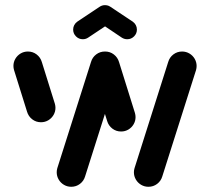

<svg xmlns="http://www.w3.org/2000/svg" viewBox="-20 -716 805 736"><path d="M493.3 -55.6Q493.3 -63.3 495.6 -71.1L624.8 -478.5Q630 -496.3 644.6 -507.4Q659.3 -518.5 678.1 -518.5Q693.3 -518.5 706.1 -510.9Q718.9 -503.3 726.3 -490.6Q733.7 -477.8 733.7 -463Q733.7 -455.2 731.5 -447.4L602.2 -40Q597 -22.2 582.4 -11.1Q567.8 0 548.9 0Q533.7 0 520.9 -7.6Q508.1 -15.2 500.7 -28Q493.3 -40.7 493.3 -55.6ZM83.7 -287.8 33.7 -447.8Q31.5 -455.6 31.5 -463.3Q31.5 -478.1 38.9 -490.7Q46.3 -503.3 58.9 -510.9Q71.5 -518.5 87 -518.5Q105.9 -518.5 120.6 -507.2Q135.2 -495.9 140.4 -478.1L190.4 -318.1Q192.6 -310.4 192.6 -302.6Q192.6 -287.8 185.2 -275.2Q177.8 -262.6 165.2 -255Q152.6 -247.4 137 -247.4Q118.1 -247.4 103.5 -258.7Q88.9 -270 83.7 -287.8ZM197.4 -55.6Q197.4 -63.3 199.6 -71.1L328.9 -478.5Q334.1 -496.3 348.7 -507.4Q363.3 -518.5 382.2 -518.5Q397.4 -518.5 410.2 -510.9Q423 -503.3 430.4 -490.6Q437.8 -477.8 437.8 -463Q437.8 -455.2 435.6 -447.4L306.3 -40Q301.1 -22.2 286.5 -11.1Q271.9 0 253 0Q237.8 0 225 -7.6Q212.2 -15.2 204.8 -28Q197.4 -40.7 197.4 -55.6ZM390.7 -252.2 329.6 -447.8Q327.4 -455.6 327.4 -463.3Q327.4 -478.1 334.8 -490.7Q342.2 -503.3 354.8 -510.9Q367.4 -518.5 383 -518.5Q401.9 -518.5 416.5 -507.2Q431.1 -495.9 436.3 -478.1L497.4 -282.6Q499.6 -274.8 499.6 -267Q499.6 -252.2 492.2 -239.6Q484.8 -227 472.2 -219.4Q459.6 -211.9 444.1 -211.9Q425.2 -211.9 410.6 -223.1Q395.9 -234.4 390.7 -252.2ZM382.6 -696.3Q397.8 -696.3 408.7 -685.4Q419.6 -674.4 419.6 -659.3Q419.6 -650 415.4 -642Q411.1 -634.1 403.7 -628.9L318.1 -571.9Q308.9 -565.6 297.4 -565.6Q282.2 -565.6 271.3 -576.5Q260.4 -587.4 260.4 -602.6Q260.4 -611.9 264.6 -619.8Q268.9 -627.8 276.3 -633L361.9 -690Q371.1 -696.3 382.6 -696.3ZM402.6 -690.4 488.9 -633Q496.3 -627.8 500.6 -619.8Q504.8 -611.9 504.8 -602.6Q504.8 -587.4 493.9 -576.5Q483 -565.6 467.8 -565.6Q456.3 -565.6 446.7 -571.9L361.9 -628.9Z"/></svg>

Font: 26F Galaxy Sans Black
Style: Regular
Weight: 900
Designer: C₂₉H₂₅N₃O₅
Version: Version 1.100